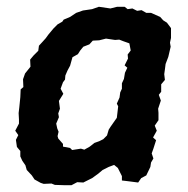

<svg xmlns="http://www.w3.org/2000/svg" viewBox="-20 -534 555 567"><path d="M191 13H173L142 12L132 8L109 9L100 6L82 -4L74 -16L59 -32L55 -46L46 -59L40 -72V-88L30 -100L27 -121L34 -135L25 -148L36 -169V-181L35 -200L37 -217L40 -247L41 -270L49 -277L48 -300L54 -317L70 -337L69 -358L79 -370L93 -384L95 -399L106 -411L115 -421L123 -432L138 -450L150 -462L164 -470L168 -476L187 -484L205 -496L225 -503L252 -507L272 -514L306 -509L326 -514H348L357 -507L371 -509L385 -502L398 -504L412 -496H426L453 -484L462 -474L473 -467L485 -451V-422L482 -408L484 -396L477 -366L469 -345L467 -329L465 -315L467 -298L456 -285V-263L449 -254L455 -237L447 -213L448 -201V-179L437 -163L443 -148L432 -128L441 -120L433 -95L428 -81L433 -66L426 -54L424 -41L412 -16L397 -8L388 5L357 1L340 -1V-14L328 -38L317 -47L301 -41L283 -32L270 -21L252 -8L226 5L208 4ZM193 -91 219 -95 229 -92 245 -101 259 -112 273 -117 285 -123 296 -134 301 -151 306 -159 320 -179 325 -186 329 -220 325 -228 333 -246 335 -261 340 -272V-288L346 -301L349 -319L356 -334L348 -341L358 -361L357 -373L366 -385L362 -406L345 -412L332 -417L320 -416L293 -420L273 -415L254 -414L244 -403L226 -396L217 -385L210 -374L194 -365L187 -340L179 -325L173 -311L172 -299L166 -291L159 -272L167 -257L154 -236L157 -213L152 -199L154 -188L146 -169L149 -155L153 -145L150 -132L152 -125L166 -109V-101L187 -97Z"/></svg>

Font: Winky Rough Medium
Style: Italic
Weight: 500
Italic angle: -8.97852°
Designer: Simon Atzbach
Foundry: typofactur
Version: Version 1.206; ttfautohint (v1.8.4.7-5d5b)